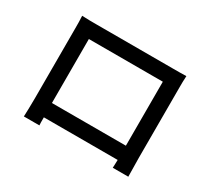

<svg xmlns="http://www.w3.org/2000/svg" viewBox="-137 -926 1274 1167"><g transform="rotate(30 500.0 -342.5)"><path d="M137 -696C139 -670 139 -635 139 -609V-118C139 -78 137 2 136 11H245C244 6 244 -18 244 -45H762C761 -17 761 6 760 11H869C869 3 867 -83 867 -118V-609C867 -637 867 -668 869 -695C836 -694 800 -694 777 -694H234C209 -694 177 -694 137 -696ZM243 -594H762V-145H243Z"/></g></svg>

Font: Noto Sans HK Medium
Style: Regular
Weight: 500
Designer: Ryoko NISHIZUKA 西塚涼子 (kana, bopomofo & ideographs); Paul D. Hunt (Latin, Greek & Cyrillic); Sandoll Communications 산돌커뮤니
Foundry: Adobe
Version: Version 2.002;hotconv 1.0.116;makeotfexe 2.5.65601